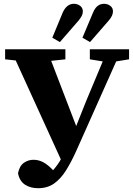

<svg xmlns="http://www.w3.org/2000/svg" viewBox="-20 -917 704 1013"><path d="M454 -604V-657H661V-604L593 -593L382 -120Q356 -62 328 -17.5Q300 27 265 51.5Q230 76 181 76Q140 76 111.5 57Q83 38 75 -3Q83 -42 106 -58Q129 -74 157 -74Q185 -74 210 -60Q235 -46 260 -19Q284 -46 301 -76L63 -598L7 -604V-657H325V-604L250 -596L382 -252L435 -385L522 -593ZM256 -718 311 -851Q332 -897 370 -897Q388 -897 402.5 -886.5Q417 -876 417 -857Q417 -844 411.5 -833.5Q406 -823 395 -809L296 -695ZM415 -718 471 -851Q490 -897 529 -897Q547 -897 561.5 -886.5Q576 -876 576 -857Q576 -834 554 -809L455 -695Z"/></svg>

Font: Source Serif 4
Style: Bold
Weight: 700
Designer: Frank Grießhammer
Foundry: Adobe
Version: Version 4.005;hotconv 1.1.0;makeotfexe 2.6.0